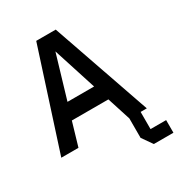

<svg xmlns="http://www.w3.org/2000/svg" viewBox="-215 -835 1095 1182"><g transform="rotate(-30 332.5 -244.0)"><path d="M-4.9 0 221.2 -700.2H359.9L603 0H559.1V122.1H669.9V211.9H530.8L479 138.2V0L425.8 -166H166L117.2 0ZM200.2 -278.8H389.2L291 -585Z"/></g></svg>

Font: Cakra Normal
Style: Regular
Weight: 400
Designer: Lucia Kollert, Vojtech Kollert
Foundry: OoM Type
Version: Version 1.000;Glyphs 3.1.1 (3148)